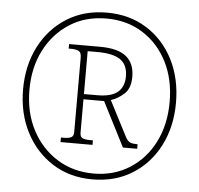

<svg xmlns="http://www.w3.org/2000/svg" viewBox="-52 -779 875 843"><g transform="rotate(5 385.5 -357.5)"><path d="M385 10Q285 10 209 -38.5Q133 -87 90.5 -170Q48 -253 48 -358Q48 -463 90.5 -546Q133 -629 209 -677Q285 -725 386 -725Q486 -725 562 -677Q638 -629 680 -546Q722 -463 722 -357Q722 -252 680 -169Q638 -86 562 -38Q486 10 385 10ZM388 -16Q478 -16 547.5 -60.5Q617 -105 655.5 -182Q694 -259 694 -358Q694 -457 655.5 -533.5Q617 -610 547.5 -654.5Q478 -699 386 -699Q294 -699 224.5 -654.5Q155 -610 115.5 -533.5Q76 -457 76 -358Q76 -258 116.5 -181Q157 -104 227.5 -60Q298 -16 388 -16ZM232 -141V-161H243Q264 -161 276 -166Q288 -171 288 -190V-518Q288 -541 276 -547Q264 -553 243 -553H232V-573H368Q447 -573 484 -543Q521 -513 521 -454Q521 -403 494 -378.5Q467 -354 436 -344L517 -187Q526 -171 536 -166Q546 -161 570 -161V-141H507L407 -337H316V-190Q316 -171 327.5 -166Q339 -161 360 -161H373V-141ZM375 -360Q437 -360 465 -384Q493 -408 493 -453Q493 -504 460.5 -526.5Q428 -549 360 -549H316V-360Z"/></g></svg>

Font: Noto Serif Hebrew SemiCondensed Thin
Style: Regular
Weight: 100
Width: 4
Designer: Monotype Design Team
Foundry: Monotype Imaging Inc.
Version: Version 2.004; ttfautohint (v1.8.4.7-5d5b)